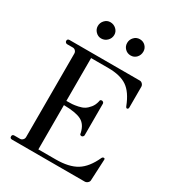

<svg xmlns="http://www.w3.org/2000/svg" viewBox="-211 -1023 1043 1145"><g transform="rotate(30 311.0 -450.0)"><path d="M209 -788Q187 -788 171 -804.5Q155 -821 155 -843Q155 -866 171 -883Q187 -900 209 -900Q233 -900 250 -884Q267 -868 267 -846Q267 -822 250 -805Q233 -788 209 -788ZM412 -788Q389 -788 373 -804Q357 -820 357 -843Q357 -866 373 -883Q389 -900 412 -900Q436 -900 451.5 -884Q467 -868 467 -846Q467 -822 451.5 -805Q436 -788 412 -788ZM51 0Q36 0 36 -14Q36 -28 51 -28H90Q100 -28 108 -36Q116 -44 116 -55V-630Q116 -641 108.5 -649Q101 -657 90 -657H51Q45 -657 40.5 -661.5Q36 -666 36 -672Q36 -686 51 -686H535Q545 -686 553 -677.5Q561 -669 561 -658V-514Q561 -509 557.5 -506Q554 -503 552 -503Q545 -503 541 -514Q510 -594 463.5 -625.5Q417 -657 335 -657H216V-362Q240 -362 255.5 -363Q271 -364 295 -369Q319 -374 334.5 -383.5Q350 -393 365 -411.5Q380 -430 386 -457Q386 -470 399 -470Q404 -470 408.5 -466Q413 -462 413 -457V-239Q413 -234 408.5 -229.5Q404 -225 399 -225Q386 -225 386 -239Q374 -293 336.5 -312.5Q299 -332 216 -333V-28H336Q426 -28 478.5 -60Q531 -92 567 -171Q571 -180 580 -180Q587 -180 587 -171L580 -26Q580 -16 571 -8Q562 0 551 0Z"/></g></svg>

Font: HK Venetian
Style: Regular
Weight: 400
Designer: Alfredo Marco Pradil
Foundry: Alfredo Marco Pradil
Version: Version 1.000;PS 001.000;hotconv 1.0.88;makeotf.lib2.5.64775